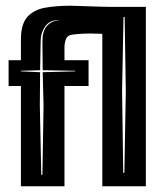

<svg xmlns="http://www.w3.org/2000/svg" viewBox="-20 -650 554 670"><path d="M53 0V-350H10V-440H53V-512Q53 -566 75.5 -591Q98 -616 137 -623Q176 -630 225 -630Q227 -630 245.5 -629.5Q264 -629 289 -628Q314 -627 337.5 -626.5Q361 -626 374 -626H489V0H337V-532Q327 -532 317 -532.5Q307 -533 298 -533Q279 -533 262 -532Q245 -531 232 -529Q215 -527 210 -513.5Q205 -500 205 -485V-440H289V-350H205V0ZM410 -47H414L419 -333L415 -591H411L406 -333ZM124 -40H128L132 -282L129 -398L242 -401V-403L129 -405L128 -506Q128 -541 143.5 -559Q159 -577 185 -579V-580Q153 -580 137.5 -557.5Q122 -535 122 -509L120 -405L53 -403V-401L120 -398L119 -282Z"/></svg>

Font: Alumni Sans Inline One
Style: Regular
Weight: 400
Designer: Robert E. Leuschke
Foundry: Robert E. Leuschke
Version: Version 1.100; ttfautohint (v1.8.3)